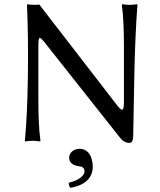

<svg xmlns="http://www.w3.org/2000/svg" viewBox="-20 -668 758 911"><path d="M108 -645C117 -455 114 -159 98 0L100 3C112 1 123 0 135 0C147 0 158 1 170 3L172 0C164 -57 162 -125 162 -200V-439C162 -500 164 -503 201 -455L550 -14C561 1 577 10 593 10C607 10 611 -2 612 -21C617 -249 616 -423 632 -645L630 -648C618 -646 607 -645 595 -645C583 -645 572 -646 560 -648L558 -645C566 -588 568 -520 568 -445V-178C567 -128 554 -144 518 -191C515 -195 512 -199 509 -203L166 -647C166 -647 157 -645 152 -645C118 -645 110 -648 110 -648ZM358 38C329 38 308 57 308 81C308 108 333 117 350 120C368 122 381 126 381 146C381 164 355 188 306 199C306 208 308 217 314 223C371 214 420 184 420 124C420 72 396 38 358 38Z"/></svg>

Font: Libertinus Sans
Style: Regular
Weight: 400
Designer: Philipp H. Poll, Khaled Hosny
Foundry: Caleb Maclennan
Version: Version 7.050;RELEASE